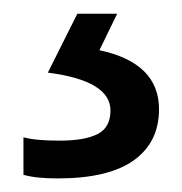

<svg xmlns="http://www.w3.org/2000/svg" viewBox="-20 -20 265 280"><path d="M211.9 139.2Q211.9 187.5 175 213.9Q138.2 240.2 64 240.2Q32.2 240.2 14.2 234.9V180.2Q31.7 185.1 66.9 185.1Q103.5 185.1 122.3 175.5Q141.1 166 141.1 141.1Q141.1 97.7 49.8 85.9L92.8 0H150.9L125 53.2Q211.9 71.8 211.9 139.2Z"/></svg>

Font: Noto Sans Southeast Asian
Style: Regular
Weight: 400
Designer: Monotype Design Team
Foundry: Monotype Imaging Inc.
Version: Version 1.06 uh; ttfautohint (v1.4.1)